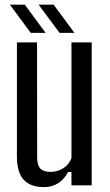

<svg xmlns="http://www.w3.org/2000/svg" viewBox="-20 -778 460 806"><path d="M164 7.5Q108.5 7.5 79.8 -23Q51 -53.5 51 -122.5V-600H135.5L136 -115.5Q136 -84.5 149.2 -70.5Q162.5 -56.5 192 -56.5Q221 -56.5 245.2 -71.5Q269.5 -86.5 280 -114V-600H365V0H280V-56H266Q248 -23 222.5 -7.8Q197 7.5 164 7.5ZM230 -640 142 -758.5H205L292.5 -640ZM109 -640 21.5 -758.5H84L171.5 -640Z"/></svg>

Font: Big Shoulders
Style: Regular
Weight: 400
Designer: Patric King
Foundry: XO Type Co
Version: Version 2.002